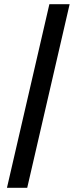

<svg xmlns="http://www.w3.org/2000/svg" viewBox="-20 -730 379 910"><path d="M13 160 214 -710H310L109 160Z"/></svg>

Font: TT Toshiba Sans
Style: Bold
Weight: 700
Designer: Paul D. Hunt
Foundry: Toshiba Corporation
Version: Version 2.020;PS 2.000;hotconv 1.0.86;makeotf.lib2.5.63406